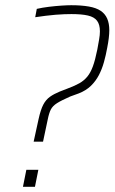

<svg xmlns="http://www.w3.org/2000/svg" viewBox="-20 -716 439 736"><path d="M109 -173 128 -260Q136 -296 146 -315Q156 -334 171.5 -345Q187 -356 209 -365L240 -377Q267 -387 284.5 -397Q302 -407 314.5 -422Q327 -437 336 -461.5Q345 -486 353 -526Q357 -548 360 -565Q363 -582 363 -596Q363 -622 352 -636.5Q341 -651 317 -656.5Q293 -662 254 -662Q242 -662 227 -661.5Q212 -661 193.5 -659.5Q175 -658 155 -655.5Q135 -653 115 -650L121 -682Q143 -687 168 -690Q193 -693 215.5 -694.5Q238 -696 253 -696Q292 -696 320.5 -691Q349 -686 366 -674.5Q383 -663 391 -644.5Q399 -626 399 -600Q399 -587 397 -570Q395 -553 391 -533Q386 -505 378.5 -478Q371 -451 359 -428Q347 -405 328.5 -387Q310 -369 282 -358L249 -346Q215 -331 198.5 -320.5Q182 -310 175 -296.5Q168 -283 163 -258L145 -173ZM68 0 81 -65H127L114 0Z"/></svg>

Font: Saira SemiCondensed Thin
Style: Italic
Weight: 250
Width: 4
Italic angle: -12°
Designer: Hector Gatti with collaboration of the Omnibus-Type team
Foundry: Omnibus-Type
Version: Version 1.101